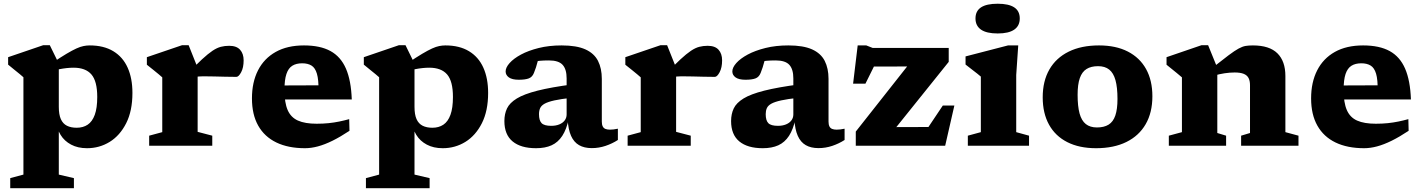

<svg xmlns="http://www.w3.org/2000/svg" viewBox="-20 -762 7438 1004"><path d="M488.5 -255Q488.5 -337.5 458 -372.8Q427.5 -408 364.5 -408Q348 -408 329 -406Q310 -404 290.8 -400.2Q271.5 -396.5 253.5 -390.5L252.5 -432.5Q297 -462.5 327.8 -480.8Q358.5 -499 379.5 -508.5Q400.5 -518 416.8 -521.2Q433 -524.5 449 -524.5Q522.5 -524.5 572.5 -494.2Q622.5 -464 647.5 -408.2Q672.5 -352.5 672.5 -276Q672.5 -182.5 640 -118Q607.5 -53.5 553.8 -20.2Q500 13 435 13Q387 13 351.8 -5.8Q316.5 -24.5 296.8 -56.8Q277 -89 273.5 -129.5H287.5V151L366.5 169.5V222H33.5V169.5L102.5 151V-358Q96 -364 84.2 -373.8Q72.5 -383.5 56.5 -396.2Q40.5 -409 22.5 -424V-463L205.5 -525.5H240.5L287.5 -429.5V-203.5Q287.5 -163 298.2 -139Q309 -115 330 -104.5Q351 -94 381 -94Q414.5 -94 438.5 -110Q462.5 -126 475.5 -161.5Q488.5 -197 488.5 -255Z M1178.5 -522.5Q1217 -522.5 1235.5 -501.8Q1254 -481 1254 -446.5Q1254 -408.5 1241 -384.2Q1228 -360 1216 -360Q1184.5 -360 1156.5 -360.8Q1128.5 -361.5 1100.5 -362.2Q1072.5 -363 1042 -363Q1027 -363 1016.5 -361.8Q1006 -360.5 996.5 -356.5Q987 -352.5 973.5 -344L958 -373Q1004 -422 1036 -451.5Q1068 -481 1091.2 -496.5Q1114.5 -512 1134.8 -517.2Q1155 -522.5 1178.5 -522.5ZM1013.5 -407.5V-72.5L1090 -52.5V0H760V-52.5L828.5 -71V-357.5Q822 -363.5 810 -373.5Q798 -383.5 782.2 -396.2Q766.5 -409 748 -423.5V-463L931.5 -525.5H966.5Z M1569.5 -524.5Q1654.5 -524.5 1708.2 -495Q1762 -465.5 1789 -403.2Q1816 -341 1819.5 -242H1425.5L1424.5 -315L1685.5 -316L1645.5 -287Q1646.5 -345.5 1637.2 -376.5Q1628 -407.5 1608.8 -419.2Q1589.5 -431 1560 -431Q1529 -431 1508.5 -418.2Q1488 -405.5 1477.8 -375.2Q1467.5 -345 1467.5 -291.5Q1467.5 -225 1484.2 -186.5Q1501 -148 1538 -131.5Q1575 -115 1636 -115Q1669.5 -115 1698.5 -118Q1727.5 -121 1754 -126.5Q1780.5 -132 1806 -139L1807.5 -78Q1760 -46.5 1719 -26.2Q1678 -6 1642.5 3.5Q1607 13 1575 13Q1487 13 1425 -17Q1363 -47 1330.2 -105Q1297.5 -163 1297.5 -247.5Q1297.5 -332 1329.2 -394.2Q1361 -456.5 1421.8 -490.5Q1482.5 -524.5 1569.5 -524.5Z M2348.5 -255Q2348.5 -337.5 2318 -372.8Q2287.5 -408 2224.5 -408Q2208 -408 2189 -406Q2170 -404 2150.8 -400.2Q2131.5 -396.5 2113.5 -390.5L2112.5 -432.5Q2157 -462.5 2187.8 -480.8Q2218.5 -499 2239.5 -508.5Q2260.5 -518 2276.8 -521.2Q2293 -524.5 2309 -524.5Q2382.5 -524.5 2432.5 -494.2Q2482.5 -464 2507.5 -408.2Q2532.5 -352.5 2532.5 -276Q2532.5 -182.5 2500 -118Q2467.5 -53.5 2413.8 -20.2Q2360 13 2295 13Q2247 13 2211.8 -5.8Q2176.5 -24.5 2156.8 -56.8Q2137 -89 2133.5 -129.5H2147.5V151L2226.5 169.5V222H1893.5V169.5L1962.5 151V-358Q1956 -364 1944.2 -373.8Q1932.5 -383.5 1916.5 -396.2Q1900.5 -409 1882.5 -424V-463L2065.5 -525.5H2100.5L2147.5 -429.5V-203.5Q2147.5 -163 2158.2 -139Q2169 -115 2190 -104.5Q2211 -94 2241 -94Q2274.5 -94 2298.5 -110Q2322.5 -126 2335.5 -161.5Q2348.5 -197 2348.5 -255Z M2976.5 -321 2969 -250.5Q2913 -244.5 2879.2 -237Q2845.5 -229.5 2828 -219.8Q2810.5 -210 2804.5 -196.5Q2798.5 -183 2798.5 -165Q2798.5 -132 2812.2 -118Q2826 -104 2862.5 -104Q2886.5 -104 2904.8 -111.5Q2923 -119 2933 -132.5Q2943 -146 2943 -163.5V-352Q2943 -400 2922 -423Q2901 -446 2850.5 -446Q2822.5 -446 2803.8 -444.2Q2785 -442.5 2771 -439.5L2801 -480.5Q2796.5 -459.5 2792 -442.2Q2787.5 -425 2782.8 -410Q2778 -395 2772 -380.5Q2763.5 -359 2745 -352Q2726.5 -345 2693 -345Q2658 -345 2641 -357.2Q2624 -369.5 2624 -388.5Q2624 -409 2645 -432.5Q2666 -456 2704.5 -476.8Q2743 -497.5 2797 -511Q2851 -524.5 2917 -524.5Q2995 -524.5 3041 -503.8Q3087 -483 3107 -443.8Q3127 -404.5 3127 -349.5V-126Q3127 -110.5 3131.8 -101Q3136.5 -91.5 3146 -87.8Q3155.5 -84 3169.5 -84Q3178.5 -84 3188.5 -85.2Q3198.5 -86.5 3211 -89V-30Q3181.5 -11 3146.5 0.8Q3111.5 12.5 3074.5 12.5Q3035 12.5 3008 -3Q2981 -18.5 2966.2 -51.5Q2951.5 -84.5 2948.5 -137L2954.5 -142Q2942.5 -85.5 2920.2 -51.5Q2898 -17.5 2864.2 -2.2Q2830.5 13 2783 13Q2703.5 13 2660.5 -22.5Q2617.5 -58 2617.5 -129Q2617.5 -166 2631.2 -195Q2645 -224 2682.5 -247Q2720 -270 2791 -288Q2862 -306 2976.5 -321Z M3680.5 -522.5Q3719 -522.5 3737.5 -501.8Q3756 -481 3756 -446.5Q3756 -408.5 3743 -384.2Q3730 -360 3718 -360Q3686.5 -360 3658.5 -360.8Q3630.5 -361.5 3602.5 -362.2Q3574.5 -363 3544 -363Q3529 -363 3518.5 -361.8Q3508 -360.5 3498.5 -356.5Q3489 -352.5 3475.5 -344L3460 -373Q3506 -422 3538 -451.5Q3570 -481 3593.2 -496.5Q3616.5 -512 3636.8 -517.2Q3657 -522.5 3680.5 -522.5ZM3515.5 -407.5V-72.5L3592 -52.5V0H3262V-52.5L3330.5 -71V-357.5Q3324 -363.5 3312 -373.5Q3300 -383.5 3284.2 -396.2Q3268.5 -409 3250 -423.5V-463L3433.5 -525.5H3468.5Z M4162 -321 4154.5 -250.5Q4098.5 -244.5 4064.8 -237Q4031 -229.5 4013.5 -219.8Q3996 -210 3990 -196.5Q3984 -183 3984 -165Q3984 -132 3997.8 -118Q4011.5 -104 4048 -104Q4072 -104 4090.2 -111.5Q4108.5 -119 4118.5 -132.5Q4128.5 -146 4128.5 -163.5V-352Q4128.5 -400 4107.5 -423Q4086.5 -446 4036 -446Q4008 -446 3989.2 -444.2Q3970.5 -442.5 3956.5 -439.5L3986.5 -480.5Q3982 -459.5 3977.5 -442.2Q3973 -425 3968.2 -410Q3963.5 -395 3957.5 -380.5Q3949 -359 3930.5 -352Q3912 -345 3878.5 -345Q3843.5 -345 3826.5 -357.2Q3809.5 -369.5 3809.5 -388.5Q3809.5 -409 3830.5 -432.5Q3851.5 -456 3890 -476.8Q3928.5 -497.5 3982.5 -511Q4036.5 -524.5 4102.5 -524.5Q4180.5 -524.5 4226.5 -503.8Q4272.5 -483 4292.5 -443.8Q4312.5 -404.5 4312.5 -349.5V-126Q4312.5 -110.5 4317.2 -101Q4322 -91.5 4331.5 -87.8Q4341 -84 4355 -84Q4364 -84 4374 -85.2Q4384 -86.5 4396.5 -89V-30Q4367 -11 4332 0.8Q4297 12.5 4260 12.5Q4220.5 12.5 4193.5 -3Q4166.5 -18.5 4151.8 -51.5Q4137 -84.5 4134 -137L4140 -142Q4128 -85.5 4105.8 -51.5Q4083.5 -17.5 4049.8 -2.2Q4016 13 3968.5 13Q3889 13 3846 -22.5Q3803 -58 3803 -129Q3803 -166 3816.8 -195Q3830.5 -224 3868 -247Q3905.5 -270 3976.5 -288Q4047.5 -306 4162 -321Z M4455 0V-74L4769 -472L4843 -414.5L4485.5 -414L4590 -495L4505.5 -324.5H4441L4465 -524.5H4510L4543 -511.5H4941V-438.5L4619 -37.5L4550 -97L4870 -98L4791.5 -33L4910 -210H4970.5L4922.5 0Z M5197 -587Q5139 -587 5110 -607Q5081 -627 5081 -665.5Q5081 -704.5 5110 -723.5Q5139 -742.5 5197 -742.5Q5254.5 -742.5 5283.5 -723.5Q5312.5 -704.5 5312.5 -665.5Q5312.5 -627 5283.5 -607Q5254.5 -587 5197 -587ZM5304.5 -524.5 5294 -370V-71L5361 -52.5V0H5041V-52.5L5109 -71V-361.5Q5103.5 -366.5 5090.2 -377Q5077 -387.5 5060.5 -400Q5044 -412.5 5029 -424.5V-467L5251 -524.5Z M5716 -95.5Q5753 -95.5 5777 -110.2Q5801 -125 5812.2 -158Q5823.5 -191 5823.5 -244.5Q5823.5 -305 5813 -342.8Q5802.5 -380.5 5780.2 -398.2Q5758 -416 5722 -416Q5685.5 -416 5661.8 -401.2Q5638 -386.5 5626.5 -353.5Q5615 -320.5 5615 -266.5Q5615 -206.5 5625.2 -168.8Q5635.5 -131 5658 -113.2Q5680.5 -95.5 5716 -95.5ZM5711.5 13Q5623.5 13 5561 -18.8Q5498.5 -50.5 5465.5 -110.2Q5432.5 -170 5432.5 -253Q5432.5 -338 5467.5 -398.8Q5502.5 -459.5 5568.5 -492Q5634.5 -524.5 5727 -524.5Q5815 -524.5 5877.5 -492.5Q5940 -460.5 5973 -401Q6006 -341.5 6006 -258.5Q6006 -173.5 5971 -112.8Q5936 -52 5870 -19.5Q5804 13 5711.5 13Z M6345.5 -407.5V-66.5L6391.5 -52.5V0H6092V-52.5L6160.5 -71V-357.5Q6152 -365.5 6132.5 -381Q6113 -396.5 6080 -423.5V-463L6262.5 -525.5H6297.5ZM6470 -52.5 6516.5 -66.5V-316.5Q6516.5 -339 6509 -353.8Q6501.5 -368.5 6483.8 -375.8Q6466 -383 6436 -383Q6411 -383 6383.2 -378.8Q6355.5 -374.5 6330 -367L6320 -407.5Q6372.5 -449 6404.5 -473Q6436.5 -497 6456.8 -508Q6477 -519 6493.5 -521.8Q6510 -524.5 6531.5 -524.5Q6618 -524.5 6659.8 -483.2Q6701.5 -442 6701.5 -364.5V-71L6770 -52.5V0H6470Z M7108 -524.5Q7193 -524.5 7246.8 -495Q7300.5 -465.5 7327.5 -403.2Q7354.5 -341 7358 -242H6964L6963 -315L7224 -316L7184 -287Q7185 -345.5 7175.8 -376.5Q7166.5 -407.5 7147.2 -419.2Q7128 -431 7098.5 -431Q7067.5 -431 7047 -418.2Q7026.5 -405.5 7016.2 -375.2Q7006 -345 7006 -291.5Q7006 -225 7022.8 -186.5Q7039.5 -148 7076.5 -131.5Q7113.5 -115 7174.5 -115Q7208 -115 7237 -118Q7266 -121 7292.5 -126.5Q7319 -132 7344.5 -139L7346 -78Q7298.5 -46.5 7257.5 -26.2Q7216.5 -6 7181 3.5Q7145.5 13 7113.5 13Q7025.5 13 6963.5 -17Q6901.5 -47 6868.8 -105Q6836 -163 6836 -247.5Q6836 -332 6867.8 -394.2Q6899.5 -456.5 6960.2 -490.5Q7021 -524.5 7108 -524.5Z"/></svg>

Font: Newsreader 7pt
Style: Bold
Weight: 700
Designer: Hugues Gentile
Foundry: Production Type
Version: Version 1.003